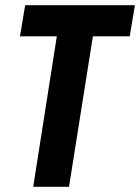

<svg xmlns="http://www.w3.org/2000/svg" viewBox="-20 -720 540 740"><path d="M480 -580H338L246 0H108L199 -580H57L77 -700H500Z"/></svg>

Font: Georama SemiCondensed
Style: Bold Italic
Weight: 700
Width: 4
Italic angle: -9°
Designer: Jean-Baptiste Levee
Foundry: Production Type
Version: Version 1.000